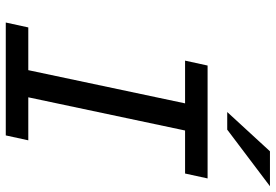

<svg xmlns="http://www.w3.org/2000/svg" viewBox="-165 -790 955 665"><g transform="rotate(90 312.5 -457.5)"><path d="M58 0 75 -78H223L338 -621H190L207 -699H598L581 -621H432L317 -78H466L449 0ZM368 -767 504 -915H625L429 -767Z"/></g></svg>

Font: Fragment Mono
Style: Italic
Weight: 400
Italic angle: -12°
Designer: Wei Huang based on Nimbus Sans by URW Studio, based on Helvetica by Max Miedinger.
Foundry: Wei Huang
Version: Version 1.011; ttfautohint (v1.8.4.7-5d5b)